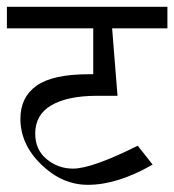

<svg xmlns="http://www.w3.org/2000/svg" viewBox="-20 -586 505 556"><path d="M464.8 -566.4V-503.9H304.7L320.3 -308.6H261.7Q175.8 -308.6 128.9 -281.2Q82 -253.9 82 -199.2Q82 -152.3 115.2 -125Q148.4 -97.7 191.4 -97.7Q246.1 -97.7 378.9 -164.1L421.9 -109.4Q320.3 -50.8 234.4 -50.8Q160.2 -50.8 99.6 -109.4Q39.1 -168 39.1 -242.2Q39.1 -304.7 85.9 -337.9Q132.8 -371.1 238.3 -371.1H250V-503.9H0V-566.4Z"/></svg>

Font: 和音 by 宁静之雨，公众号njzyshare
Style: Regular
Weight: 400
Designer: Steve Matteson
Foundry: Ascender Corporation
Version: Version 6.00;June 8, 2018;FontCreator 11.0.0.2388 32-bit